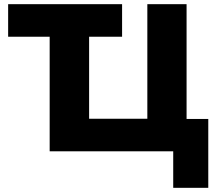

<svg xmlns="http://www.w3.org/2000/svg" viewBox="-20 -725 1054 920"><path d="M810 175V0H218V-549H19V-705H565V-549H407V-156H686V-705H874V-155H978V175Z"/></svg>

Font: Nunito Sans 9pt Black
Style: Regular
Weight: 900
Version: Version 3.101;gftools[0.9.27]